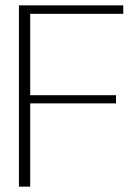

<svg xmlns="http://www.w3.org/2000/svg" viewBox="-20 -695 521 715"><path d="M50.5 0H92.5V-310H412V-340.5H92.5V-643.5H439V-675H50.5Z"/></svg>

Font: Anybody UltraCondensed Thin ExtraLight
Style: Regular
Weight: 250
Version: Version 1.111